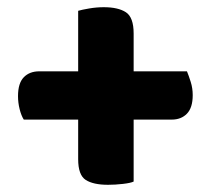

<svg xmlns="http://www.w3.org/2000/svg" viewBox="-20 -554 585 533"><path d="M351 -50Q343 -46 321.5 -43.5Q300 -41 280 -41Q239 -41 218 -54.5Q197 -68 197 -112V-222H46Q39 -233 34.5 -251Q30 -269 30 -287Q30 -323 46 -339.5Q62 -356 89 -356H197V-524Q207 -527 227.5 -530.5Q248 -534 268 -534Q308 -534 329.5 -520Q351 -506 351 -461V-356H499Q504 -344 509.5 -326.5Q515 -309 515 -290Q515 -255 499 -238.5Q483 -222 457 -222H351Z"/></svg>

Font: Baloo Bhaina
Style: Regular
Weight: 400
Designer: Manish Minz, Shuchita Grover and Ek Type
Foundry: Ek Type
Version: Version 1.443;PS 1.000;hotconv 16.6.51;makeotf.lib2.5.65220;